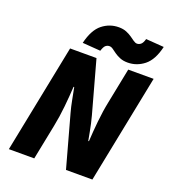

<svg xmlns="http://www.w3.org/2000/svg" viewBox="-152 -968 960 1080"><g transform="rotate(20 328.0 -428.0)"><path d="M26 0 156 -650H314L400 -338Q406 -316 411 -293.5Q416 -271 420.5 -247Q425 -223 430 -196H434Q437 -252 443.5 -317Q450 -382 462 -440L504 -650H656L526 0H368L282 -312Q273 -345 266.5 -379.5Q260 -414 252 -454H248Q245 -399 238.5 -334Q232 -269 220 -210L178 0ZM486 -686Q460 -686 440.5 -694Q421 -702 407 -712Q393 -722 382 -730Q371 -738 360 -738Q348 -738 338 -730Q328 -722 320 -696L212 -704Q232 -787 275.5 -821.5Q319 -856 374 -856Q400 -856 419.5 -848Q439 -840 453 -830Q467 -820 478.5 -812Q490 -804 500 -804Q512 -804 522.5 -812.5Q533 -821 540 -846L648 -838Q629 -756 585 -721Q541 -686 486 -686Z"/></g></svg>

Font: Source Sans 3 ExtraLight Black
Style: Italic
Weight: 900
Italic angle: -11°
Version: Version 3.052;hotconv 1.1.0;makeotfexe 2.6.0